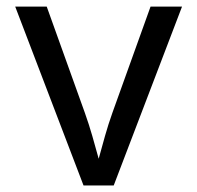

<svg xmlns="http://www.w3.org/2000/svg" viewBox="-20 -566 602 586"><path d="M234.9 0 26.4 -545.9H122.6L238.8 -222.2Q251.5 -186.5 261.7 -151.1Q272 -115.7 281.2 -81.5Q290.5 -115.7 300.5 -151.1Q310.5 -186.5 323.2 -222.2L439.5 -545.9H535.6L327.1 0Z"/></svg>

Font: Inter-Regular
Style: Regular
Weight: 400
Designer: Rasmus Andersson
Foundry: rsms
Version: Version 4.000;git-a52131595